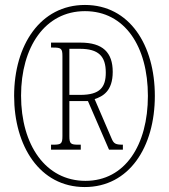

<svg xmlns="http://www.w3.org/2000/svg" viewBox="-20 -745 682 775"><path d="M322 10C501 10 605 -151 605 -358C605 -563 503 -725 323 -725C143 -725 37 -563 37 -358C37 -156 140 10 322 10ZM325 -15C164 -15 65 -160 65 -359C65 -554 161 -700 323 -700C484 -700 577 -557 577 -358C577 -160 485 -15 325 -15ZM186 -141H306V-161H296C265 -161 260 -165 260 -196V-337H335L420 -141H476V-161C446 -161 439 -165 430 -187L362 -345C395 -356 435 -377 435 -455C435 -533 395 -573 305 -573H186V-553H195C227 -553 232 -549 232 -518V-196C232 -165 227 -161 195 -161H186ZM304 -362H260V-548H302C378 -548 407 -518 407 -452C407 -393 384 -362 304 -362Z"/></svg>

Font: Noto Serif Devanagari ExtraCondensed Thin
Style: Regular
Weight: 100
Width: 2
Designer: Universal Thirst, Indian Type Foundry and the Monotype Design Team
Foundry: Monotype Imaging Inc.
Version: Version 2.004